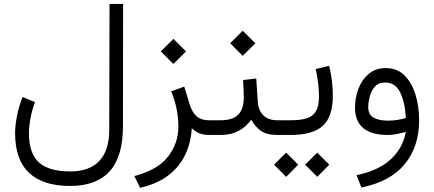

<svg xmlns="http://www.w3.org/2000/svg" viewBox="-20 -672 2162 956"><path d="M154.3 -163.6Q139.2 -123 131.6 -82Q124 -41 124 -10.3Q124 91.8 173.8 136.7Q223.6 181.6 329.6 181.6Q424.8 181.6 474.4 129.6Q523.9 77.6 523.9 -25.9L525.4 -652.3H592.8L592.3 -44.9Q592.3 106.4 526.6 180.2Q460.9 253.9 329.1 253.9Q194.3 253.9 124.8 188.7Q55.2 123.5 55.2 -9.8Q55.2 -46.4 64.5 -94.2Q73.7 -142.1 92.3 -189Z M780.8 -416 843.3 -478.5 906.2 -416 843.3 -353.5ZM935.1 -33.7Q931.2 34.2 904.3 94Q877.4 153.8 822.3 198Q767.1 242.2 677.7 263.2L648.9 204.6Q766.1 173.8 817.1 107.4Q868.2 41 868.2 -42.5Q868.2 -83.5 859.6 -127.7Q851.1 -171.9 832.5 -217.3L897.5 -240.7L925.3 -149.4Q938.5 -109.9 960.7 -91.6Q982.9 -73.2 1019.5 -73.2H1038.6V0H1024.4Q987.8 0 967.8 -10.3Q947.8 -20.5 935.1 -33.7Z M1374 0H1360.8Q1308.1 0 1279.3 -20.3Q1250.5 -40.5 1231 -76.2Q1205.6 -40.5 1168.2 -20.3Q1130.9 0 1078.1 0H1019V-73.2H1078.1Q1139.2 -73.2 1166.5 -101.3Q1193.8 -129.4 1193.8 -186.5Q1193.8 -208 1192.6 -230.5Q1191.4 -252.9 1190.4 -273.4L1255.9 -281.2L1263.2 -168.9Q1266.1 -123 1290.8 -98.1Q1315.4 -73.2 1361.3 -73.2H1374ZM1126 -456.5 1188.5 -519 1251.5 -456.5 1188.5 -394Z M1618.2 -344.2Q1628.4 -307.6 1632.8 -268.6Q1637.2 -229.5 1637.2 -195.8Q1637.2 -90.3 1586.9 -45.2Q1536.6 0 1427.2 0H1354.5V-73.2H1427.2Q1476.1 -73.2 1507.3 -83Q1538.6 -92.8 1553.5 -118.9Q1568.4 -145 1568.4 -194.3Q1568.4 -222.2 1564 -258.3Q1559.6 -294.4 1551.8 -328.1ZM1499.5 147.9 1559.6 87.9 1619.6 147.9 1559.6 208.5ZM1344.7 147.9 1404.8 87.9 1464.8 147.9 1404.8 208.5Z M2000.5 -15.6Q1982.4 -9.8 1956.8 -4.9Q1931.2 0 1911.1 0Q1747.6 0 1747.6 -137.2Q1747.6 -184.6 1764.4 -229.5Q1781.2 -274.4 1815.4 -303.7Q1849.6 -333 1901.4 -333Q1957.5 -333 1994.1 -296.4Q2030.8 -259.8 2048.8 -200.7Q2066.9 -141.6 2066.9 -73.7Q2066.9 58.6 1995.1 145.5Q1923.3 232.4 1779.3 261.7L1755.4 200.2Q1865.2 177.7 1926.3 120.6Q1987.3 63.5 2000.5 -15.6ZM2001 -84.5Q1995.6 -167 1971.4 -214.1Q1947.3 -261.2 1897.5 -261.2Q1863.8 -261.2 1845.5 -239.5Q1827.1 -217.8 1820.3 -189Q1813.5 -160.2 1813.5 -139.6Q1813.5 -101.6 1839.6 -86.4Q1865.7 -71.3 1913.6 -71.3Q1957 -71.3 2001 -84.5Z"/></svg>

Font: Vazir Light
Style: Light
Weight: 300
Designer: Saber Rastikerdar
Foundry: Saber Rastikerdar
Version: Version 30.0.0